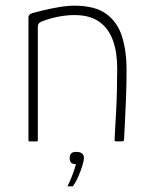

<svg xmlns="http://www.w3.org/2000/svg" viewBox="-20 -497 537 675"><path d="M84 0Q80 0 80 -4Q80 -112 80 -220Q80 -328 80 -436Q80 -440 82.5 -444Q85 -448 94 -451Q108 -455 133 -461Q158 -467 187.5 -472Q217 -477 242 -477Q315 -477 354.5 -447.5Q394 -418 409.5 -367Q425 -316 425 -253Q425 -202 423 -151.5Q421 -101 419 -62Q417 -23 416 -5Q415 -2 413.5 -1Q412 0 407 0H389Q385 0 383.5 -1.5Q382 -3 383 -7Q383 -15 384.5 -40Q386 -65 388 -100.5Q390 -136 391 -177Q392 -218 392 -257Q392 -313 377 -355Q362 -397 329 -420.5Q296 -444 242 -444Q213 -444 183.5 -438Q154 -432 131 -423Q126 -422 119.5 -417.5Q113 -413 113 -402Q113 -336 113 -269.5Q113 -203 113 -136.5Q113 -70 113 -4Q113 0 109 0ZM275 59Q275 68 269.5 85.5Q264 103 256 122Q248 141 238 155Q237 158 236 158Q235 158 228 158Q221 158 217 158Q218 157 218 156.5Q218 156 220 152Q227 138 235 117Q243 96 247 80Q234 80 229.5 74.5Q225 69 225 59Q225 48 230 42.5Q235 37 248 37Q262 37 268.5 42.5Q275 48 275 59Z"/></svg>

Font: Glory Thin
Style: Regular
Weight: 100
Designer: Robert Leuschke
Foundry: Robert Leuschke
Version: Version 1.011